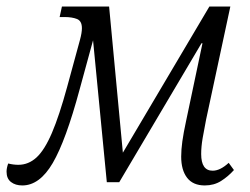

<svg xmlns="http://www.w3.org/2000/svg" viewBox="-59 -556 763 586"><path d="M9 10Q-12 10 -25.5 -0.5Q-39 -11 -39 -32Q-39 -43 -34 -57Q-18 -53 -3 -53Q28 -53 52.5 -75.5Q77 -98 99.5 -150.5Q122 -203 146 -291L185 -434Q188 -445 189.5 -454Q191 -463 191 -470Q191 -492 176 -498Q161 -504 138 -504H123L130 -536H274L316 -90L580 -536H644L570 -191Q564 -161 559.5 -134.5Q555 -108 555 -86Q555 -35 590 -35Q613 -35 639 -59L655 -37Q637 -17 615.5 -3.5Q594 10 566 10Q530 10 512 -13.5Q494 -37 494 -78Q494 -99 497.5 -124.5Q501 -150 509 -187L559 -424H556L305 0H267L225 -433L184 -283Q142 -127 102 -58.5Q62 10 9 10Z"/></svg>

Font: Noto Serif Condensed Light
Style: Italic
Weight: 300
Width: 3
Italic angle: -12°
Designer: Monotype Design Team
Foundry: Monotype Imaging Inc.
Version: Version 2.014; ttfautohint (v1.8.4.7-5d5b)